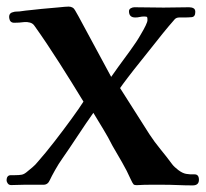

<svg xmlns="http://www.w3.org/2000/svg" viewBox="-24 -560 623 582"><path d="M579 -15Q579 2 560 2Q538 2 515 1Q492 0 469 0Q453 0 432 0Q411 0 397 1Q384 2 381 -1Q378 -4 372 -17Q361 -42 346 -68Q331 -94 317 -118Q304 -144 289 -168.5Q274 -193 259 -218Q237 -187 212 -149Q187 -111 164 -78Q154 -64 143 -44.5Q132 -25 127 -14Q121 0 108 0Q100 0 80.5 0Q61 0 50 0Q40 0 30 0.5Q20 1 10 1Q3 1 -0.5 -4Q-4 -9 -4 -13Q-4 -29 9 -29Q12 -29 15 -29Q18 -29 21 -29Q34 -29 42 -30.5Q50 -32 60 -41Q66 -46 74.5 -53Q83 -60 91 -70Q114 -96 141.5 -131.5Q169 -167 193 -200Q217 -233 229 -252Q195 -308 155.5 -370Q116 -432 81 -481Q76 -489 67 -491.5Q58 -494 49 -493Q42 -492 34 -491.5Q26 -491 19 -491Q6 -491 4 -505Q2 -520 15 -523Q20 -525 27.5 -525Q35 -525 40 -526Q53 -528 69.5 -529.5Q86 -531 102 -533Q129 -535 152.5 -537.5Q176 -540 184 -540Q198 -540 204 -528Q208 -521 214.5 -509.5Q221 -498 225 -490Q247 -450 269 -408.5Q291 -367 313 -327Q319 -336 335 -358Q351 -380 370.5 -406.5Q390 -433 403 -456Q412 -471 417.5 -482.5Q423 -494 423 -499Q423 -506 422 -508Q421 -510 413 -510Q406 -510 399.5 -508.5Q393 -507 386 -507Q367 -507 367 -526Q367 -532 372.5 -535Q378 -538 383 -538Q403 -538 427.5 -537.5Q452 -537 472 -537Q492 -537 511 -537.5Q530 -538 549 -538Q557 -538 562.5 -535Q568 -532 568 -524Q568 -509 557 -508Q546 -507 535 -507Q528 -507 519.5 -507Q511 -507 506 -502Q503 -499 487 -480Q471 -461 449 -433Q427 -405 404 -376.5Q381 -348 363.5 -325Q346 -302 340 -293Q362 -258 384.5 -223Q407 -188 429 -153Q444 -130 462.5 -107.5Q481 -85 498 -62Q504 -54 516.5 -44.5Q529 -35 540 -33Q551 -31 565 -31.5Q579 -32 579 -15Z"/></svg>

Font: l_WÎãfOS
Style: ^8Ä
Weight: 700
Designer: LiuPeng
Version: Version 1.3